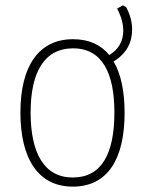

<svg xmlns="http://www.w3.org/2000/svg" viewBox="-20 -685 540 715"><path d="M251 10C381 10 444 -93 444 -265C444 -343 431 -409 403 -456C453 -487 472 -528 472 -575C472 -600 466 -628 450 -658L438 -665L416 -653C432 -623 439 -596 439 -571C439 -533 423 -502 387 -480C356 -518 312 -539 252 -539C125 -539 56 -440 56 -266C56 -93 123 10 251 10ZM251 -24C145 -24 94 -114 94 -266C94 -419 147 -505 252 -505C363 -505 406 -409 406 -266C406 -112 358 -24 251 -24Z"/></svg>

Font: Noto Sans Mono ExtraCondensed ExtraLight
Style: Regular
Weight: 200
Width: 2
Designer: Monotype Design Team
Foundry: Monotype Imaging Inc.
Version: Version 2.014